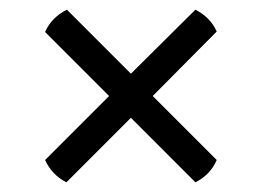

<svg xmlns="http://www.w3.org/2000/svg" viewBox="-20 -545 540 396"><path d="M427 -480C418 -500 403 -515 383 -525L250 -393L118 -525C98 -515 82 -500 73 -479L205 -347L73 -215C82 -195 97 -179 117 -169L250 -302L383 -169C403 -179 418 -194 427 -215L295 -347Z"/></svg>

Font: Arima Koshi ExtraBold
Style: Regular
Weight: 800
Designer: Joana Correia and Natanael Gama
Foundry: NDISCOVER
Version: Version 1.019;PS 001.019;hotconv 1.0.88;makeotf.lib2.5.64775